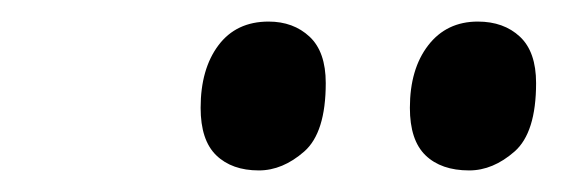

<svg xmlns="http://www.w3.org/2000/svg" viewBox="-20 -775 542 178"><path d="M415 -617Q389 -617 374.5 -631Q360 -645 360 -675Q360 -711 377 -733Q394 -755 423 -755Q447 -755 462 -741Q477 -727 477 -698Q477 -652 457 -634.5Q437 -617 415 -617ZM220 -617Q195 -617 180.5 -631Q166 -645 166 -675Q166 -711 182.5 -733Q199 -755 229 -755Q252 -755 267 -741Q282 -727 282 -698Q282 -652 262 -634.5Q242 -617 220 -617Z"/></svg>

Font: Noto Serif Condensed ExtraBold
Style: Italic
Weight: 800
Width: 3
Italic angle: -12°
Designer: Monotype Design Team
Foundry: Monotype Imaging Inc.
Version: Version 2.014; ttfautohint (v1.8.4.7-5d5b)